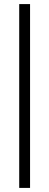

<svg xmlns="http://www.w3.org/2000/svg" viewBox="-20 -743 241 939"><path d="M74 176V-723H127V176Z"/></svg>

Font: Archivo Condensed ExtraLight
Style: Regular
Weight: 250
Width: 3
Designer: Hector Gatti
Foundry: Omnibus-Type
Version: Version 2.001